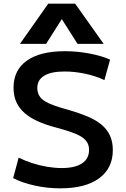

<svg xmlns="http://www.w3.org/2000/svg" viewBox="-20 -1020 689 1050"><path d="M310 10Q238 10 168.5 -5.5Q99 -21 52 -46L82 -158Q116 -141 156 -128Q196 -115 238 -108Q280 -101 318 -101Q390 -101 428.5 -126.5Q467 -152 467 -200Q467 -226 455 -244Q443 -262 419.5 -275.5Q396 -289 361 -300.5Q326 -312 281 -324Q229 -338 187.5 -356.5Q146 -375 116 -400.5Q86 -426 70 -460.5Q54 -495 54 -540Q54 -637 127 -688.5Q200 -740 334 -740Q402 -740 468.5 -727.5Q535 -715 582 -694L551 -582Q505 -604 447 -616.5Q389 -629 333 -629Q260 -629 222 -606Q184 -583 184 -539Q184 -514 195 -496Q206 -478 228 -465Q250 -452 282 -441Q314 -430 358 -418Q413 -402 457.5 -383.5Q502 -365 533 -340Q564 -315 580.5 -280.5Q597 -246 597 -199Q597 -100 522 -45Q447 10 310 10ZM89 -780 244 -1000H391L547 -780H404L319 -914H317L232 -780Z"/></svg>

Font: M PLUS 2 SemiBold
Style: Regular
Weight: 600
Designer: Coji Morishita
Foundry: UNDERFOREST DESIGN
Version: Version 1.001